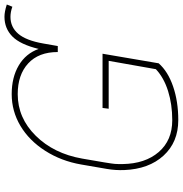

<svg xmlns="http://www.w3.org/2000/svg" viewBox="0 -792 802 842"><g transform="rotate(-90 401.0 -371.0)"><path d="M544.4 -76.2Q508.8 -35.6 442.9 -12.9Q377 9.8 295.4 9.8Q198.7 9.8 139.6 -54.7Q80.6 -119.1 76.2 -227.1Q74.7 -265.6 81.1 -302.7L100.6 -416Q115.7 -503.4 160.6 -573.7Q205.6 -644 270 -682.4Q334.5 -720.7 409.2 -720.7Q482.9 -720.7 535.2 -689.7Q587.4 -658.7 607.4 -602.5Q627 -683.1 662.1 -717.8Q697.3 -752.4 748.5 -752.4Q770.5 -752.4 802.2 -742.2L792.5 -717.8Q769.5 -726.1 748 -726.1Q703.1 -726.1 673.8 -691.9Q644.5 -657.7 631.3 -582.5L620.1 -518.6H593.8Q593.8 -602.5 543.9 -648.4Q494.1 -694.3 409.2 -694.3Q304.7 -694.3 226.6 -615.2Q148.4 -536.1 126.5 -411.4Q104.5 -286.6 103.3 -269Q102.1 -251.5 102.5 -234.4Q104 -135.3 155.3 -75.9Q206.5 -16.6 294.9 -16.6Q364.3 -16.6 422.6 -34.9Q481 -53.2 518.6 -88.4L555.2 -295.4H345.2L348.6 -322.3H586.4Z"/></g></svg>

Font: Roboto Thin
Style: Italic
Weight: 250
Italic angle: -12°
Designer: Google
Version: Version 2.134; 2016